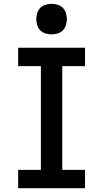

<svg xmlns="http://www.w3.org/2000/svg" viewBox="-20 -985 540 1005"><path d="M75 0V-96H194V-639H75V-735H425V-639H306V-96H425V0ZM250 -805Q234 -805 218 -810Q202 -815 191 -826Q180 -837 175 -853Q170 -869 170 -885Q170 -901 175 -917Q180 -933 191 -944Q202 -955 218 -960Q234 -965 250 -965Q266 -965 282 -960Q298 -955 309 -944Q320 -933 325 -917Q330 -901 330 -885Q330 -869 325 -853Q320 -837 309 -826Q298 -815 282 -810Q266 -805 250 -805Z"/></svg>

Font: Iosevka Custom
Style: Bold
Weight: 700
Monospace: yes
Designer: Belleve Invis
Foundry: Belleve Invis
Version: Version 30.3.3; ttfautohint (v1.8.3)